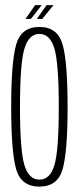

<svg xmlns="http://www.w3.org/2000/svg" viewBox="-20 -706 308 730"><path d="M130 3.5Q60.5 3.5 41.5 -62.5Q22.5 -128.5 22.5 -299.5Q22.5 -470 41.5 -536.8Q60.5 -603.5 130 -603.5Q199 -603.5 218 -536.8Q237 -470 237 -299.5Q237 -128.5 218 -62.5Q199 3.5 130 3.5ZM130 -23Q170.5 -23 187 -78.5Q203.5 -134 203.5 -299Q203.5 -464.5 187 -520.8Q170.5 -577 130 -577Q89.5 -577 72.8 -520.8Q56 -464.5 56 -299Q56 -134 72.8 -78.5Q89.5 -23 130 -23ZM120 -634 157 -686.5H183.5L140.5 -634ZM77 -634 113.5 -686.5H138.5L97.5 -634Z"/></svg>

Font: Anybody Condensed ExtraLight
Style: Regular
Weight: 200
Width: 3
Designer: Tyler Finck
Foundry: Etcetera Type Company
Version: Version 1.010; ttfautohint (v1.8.3) -l 8 -r 50 -G 200 -x 14 